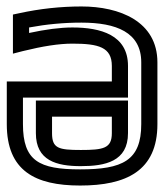

<svg xmlns="http://www.w3.org/2000/svg" viewBox="-20 -539 507 594"><path d="M228 35C370 35 467 -10 467 -155V-346C467 -473 350 -519 232 -519C168 -519 103 -512 39 -498L20 -494V-474V-405V-373L51 -381C112 -396 162 -404 204 -404C285 -404 326 -393 326 -335V-287H26H1V-262V-155C1 -11 88 35 228 35ZM228 -15C101 -15 51 -41 51 -155V-237H351H376V-262V-335C376 -431 291 -454 204 -454C166 -454 121 -448 70 -437V-454C124 -464 177 -469 232 -469C340 -469 417 -439 417 -346V-155C417 -42 359 -15 228 -15ZM230 -75C161 -75 141 -80 141 -127V-178H326V-127C326 -80 300 -75 230 -75ZM230 -25C305 -25 376 -39 376 -127V-203V-228H351H116H91V-203V-127C91 -42 155 -25 230 -25Z"/></svg>

Font: Gamestation DisplayOutline
Style: Regular
Weight: 400
Designer: Jonas Hecksher
Foundry: Jonas Hecksher, Playtypeª, e-types AS
Version: Version 1.003